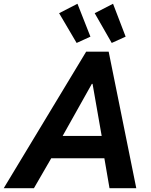

<svg xmlns="http://www.w3.org/2000/svg" viewBox="-66 -992 796 1012"><path d="M-46.4 0 388.2 -719.7H506.8L652.3 0H511.2L478 -193.4L475.1 -246.1L421.9 -549.8H418L248 -246.6L224.1 -192.4L112.8 0ZM142.6 -157.7 167 -275.4H552.7L528.8 -157.7ZM337.9 -765.6 245.6 -922.4 342.3 -972.2 410.6 -798.8ZM522.9 -765.6 433.1 -922.4 529.8 -972.2 596.2 -798.8Z"/></svg>

Font: Reddit Sans
Style: Bold Italic
Weight: 700
Italic angle: -11.25°
Designer: Stephen Hutchings
Version: Version 1.013